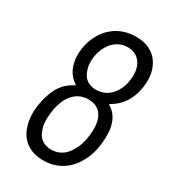

<svg xmlns="http://www.w3.org/2000/svg" viewBox="-177 -799 796 897"><g transform="rotate(30 220.5 -351.0)"><path d="M393 -302C383 -334 364 -357 339 -371C337 -372 337 -374 340 -376C363 -389 383 -406 399 -428C418 -455 432 -489 436 -528C441 -567 437 -602 424 -630C402 -681 355 -710 289 -710C224 -710 167 -680 133 -629C114 -601 101 -567 96 -528C91 -490 97 -456 109 -428C120 -406 135 -388 156 -375C158 -373 158 -371 155 -370C125 -355 100 -333 82 -300C67 -271 56 -236 51 -196C46 -157 49 -121 59 -91C78 -28 129 8 201 8C273 8 331 -28 365 -89C382 -117 394 -152 399 -196C404 -237 402 -273 393 -302ZM186 -591C207 -626 240 -648 280 -648C322 -648 348 -626 361 -593C368 -575 370 -552 367 -526C364 -498 356 -474 343 -454C322 -421 290 -401 250 -401C212 -401 185 -419 173 -451C164 -471 161 -495 164 -525C167 -549 175 -572 186 -591ZM305 -117C284 -77 251 -54 208 -54C165 -54 137 -77 126 -117C118 -140 117 -167 121 -200C124 -231 133 -260 144 -282C166 -322 199 -345 243 -345C288 -345 317 -322 328 -282C334 -260 335 -233 331 -200C327 -166 318 -139 305 -117Z"/></g></svg>

Font: Barlow Semi Condensed
Style: Italic
Weight: 400
Width: 4
Italic angle: -7°
Designer: Jeremy Tribby
Foundry: Tribby Type
Version: Version 1.422;hotconv 1.0.109;makeotfexe 2.5.65596